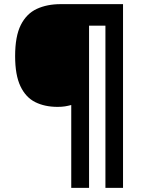

<svg xmlns="http://www.w3.org/2000/svg" viewBox="-20 -780 689 927"><path d="M574 127H489V-656H410V127H324V-273Q309 -269 294 -266.5Q279 -264 258 -264Q196 -264 150 -287Q104 -310 78.5 -364Q53 -418 53 -509Q53 -605 80.5 -659.5Q108 -714 157.5 -737Q207 -760 273 -760H574Z"/></svg>

Font: Noto Sans Sinhala ExtraBold
Style: Regular
Weight: 800
Designer: Jelle Bosma - Monotype Design Team
Foundry: Monotype Imaging Inc.
Version: Version 2.006; ttfautohint (v1.8.4.7-5d5b)